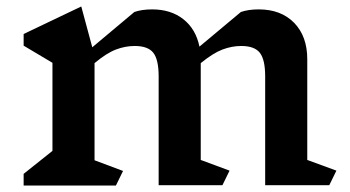

<svg xmlns="http://www.w3.org/2000/svg" viewBox="-20 -572 1082 593"><path d="M997 0H799V-336Q799 -388 782.5 -409Q766 -430 725 -430Q696 -430 667 -419Q638 -408 600 -377V-78L689 -45L667 0H470V-336Q470 -388 453.5 -409Q437 -430 396 -430Q367 -430 338 -419Q309 -408 272 -377V-77L360 -44L338 1H53V-35L142 -106V-378L53 -431V-467L231 -552L265 -426L395 -535Q418 -543 450 -543Q508 -543 546.5 -512.5Q585 -482 596 -428L724 -535Q747 -543 779 -543Q848 -543 888.5 -501.5Q929 -460 929 -389V-78L1019 -45Z"/></svg>

Font: Inknut Antiqua Medium
Style: Regular
Weight: 500
Designer: Claus Eggers Sørensen
Foundry: Claus Eggers Sørensen
Version: Version 1.003; ttfautohint (v1.8.2) -l 8 -r 50 -G 200 -x 14 